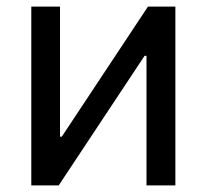

<svg xmlns="http://www.w3.org/2000/svg" viewBox="-20 -561 625 581"><path d="M510.7 0H423.3V-392.1H417.5L157.7 0H74.7V-541H161.6V-147.5H167L427.7 -541H510.7Z"/></svg>

Font: Inter 17pt
Style: Regular
Weight: 400
Version: Version 4.001;git-66647c0bb